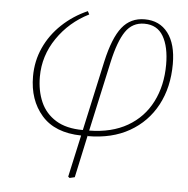

<svg xmlns="http://www.w3.org/2000/svg" viewBox="-50 -545 768 785"><g transform="rotate(5 333.5 -153.0)"><path d="M264 190 258 185 296 13Q188 11 133.5 -51.5Q79 -114 79 -211Q79 -274 104 -329Q129 -384 174.5 -427Q220 -470 279 -496L286 -483Q206 -443 156.5 -370.5Q107 -298 107 -212Q107 -154 127 -108.5Q147 -63 190 -36.5Q233 -10 301 -10L364 -297Q386 -395 421 -439Q456 -483 514 -483Q575 -483 609.5 -438Q644 -393 644 -311Q644 -215 605 -142Q566 -69 494 -28Q422 13 323 13V9L285 185ZM390 -297 327 -10Q419 -11 484 -48.5Q549 -86 583 -153Q617 -220 617 -306Q617 -379 592 -422Q567 -465 514 -465Q465 -465 437 -424Q409 -383 390 -297Z"/></g></svg>

Font: Source Serif Pro ExtraLight
Style: Italic
Weight: 200
Italic angle: -12°
Designer: Frank Grießhammer
Foundry: Adobe Systems Incorporated
Version: Version 3.001;hotconv 1.0.111;makeotfexe 2.5.65597